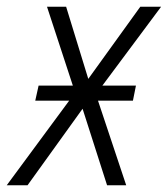

<svg xmlns="http://www.w3.org/2000/svg" viewBox="-60 -552 500 572"><path d="M22 0 186 -228 259 0H316L232 -252H336L345 -297H245L420 -532H358L203 -317L137 -532H80L157 -297H55L45 -252H146L-40 0Z"/></svg>

Font: Noto Sans UI SemiCondensed Light
Style: Italic
Weight: 300
Width: 4
Designer: Monotype Design Team
Foundry: Monotype Imaging Inc.
Version: 1.001